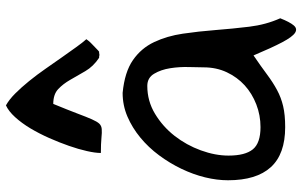

<svg xmlns="http://www.w3.org/2000/svg" viewBox="-205 -794 1016 646"><g transform="rotate(-90 303.0 -471.0)"><path d="M439.5 -126Q402.3 -100.6 375.5 -80.6Q348.6 -60.5 323.2 -46.9Q297.9 -33.2 269 -26.4Q240.2 -19.5 198.2 -19.5Q107.4 -19.5 63.5 -67.9Q19.5 -116.2 19.5 -211.9Q19.5 -249 29.3 -289.1Q39.1 -329.1 58.1 -368.7Q77.1 -408.2 103.5 -443.8Q129.9 -479.5 163.1 -506.8Q196.3 -534.2 233.9 -550.3Q271.5 -566.4 313.5 -566.4Q383.8 -559.6 423.8 -531.7Q463.9 -503.9 484.4 -460.4Q504.9 -417 512.7 -363.8Q520.5 -310.5 524.9 -253.9Q529.3 -197.3 536.1 -140.6Q543 -84 564.5 -36.1Q551.8 -3.9 540.5 9.3Q529.3 22.5 515.6 13.7Q502 4.9 483.9 -29.3Q465.8 -63.5 439.5 -126ZM102.5 -210Q102.5 -154.3 123.5 -128.4Q144.5 -102.5 198.2 -102.5Q238.3 -102.5 274.9 -116.7Q311.5 -130.9 338.9 -155.8Q366.2 -180.7 382.8 -215.8Q399.4 -251 399.4 -293.9Q399.4 -311.5 400.4 -343.3Q401.4 -375 396.5 -406.2Q391.6 -437.5 377.9 -460.4Q364.3 -483.4 336.9 -483.4Q286.1 -483.4 243.2 -457.5Q200.2 -431.6 168.9 -391.6Q137.7 -351.6 120.1 -303.2Q102.5 -254.9 102.5 -210ZM271.5 -959Q291 -948.2 311.5 -927.7Q332 -907.2 353 -881.3Q374 -855.5 394 -826.7Q414.1 -797.9 432.6 -771.5Q451.2 -745.1 467.3 -722.7Q483.4 -700.2 494.1 -688.5Q493.2 -686.5 488.3 -680.7Q483.4 -674.8 476.6 -668.5Q469.7 -662.1 462.9 -655.3Q456.1 -648.4 452.1 -645.5Q449.2 -645.5 448.2 -645.5Q445.3 -644.5 442.4 -644.5Q438.5 -644.5 435.5 -645.5Q432.6 -645.5 431.6 -645.5Q402.3 -665 386.7 -691.9Q371.1 -718.8 357.4 -742.7Q343.8 -766.6 326.2 -783.2Q308.6 -799.8 276.4 -799.8Q255.9 -750 244.1 -718.8Q232.4 -687.5 224.6 -669.9Q216.8 -652.3 210 -645Q203.1 -637.7 191.9 -636.7Q180.7 -635.7 161.6 -637.7Q142.6 -639.6 111.3 -639.6Q111.3 -658.2 117.7 -686.5Q124 -714.8 135.3 -747.1Q146.5 -779.3 161.6 -813.5Q176.8 -847.7 194.3 -877Q211.9 -906.2 231.9 -928.2Q252 -950.2 271.5 -959Z"/></g></svg>

Font: Gloria Hallelujah
Style: Regular
Weight: 400
Designer: Kimberly Geswein
Foundry: Kimberly Geswein
Version: Version 1.004 2010